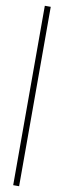

<svg xmlns="http://www.w3.org/2000/svg" viewBox="-109 -817 351 1054"><g transform="rotate(10 66.5 -290.0)"><path d="M83 -790V210H50V-790Z"/></g></svg>

Font: Georama Condensed ExtraLight
Style: Regular
Weight: 200
Width: 3
Designer: Jean-Baptiste Levee
Foundry: Production Type
Version: Version 1.000